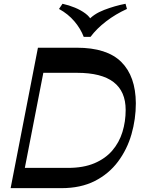

<svg xmlns="http://www.w3.org/2000/svg" viewBox="-20 -978 744 998"><path d="M66.4 0 86.4 -105.3H332.9Q413.6 -105.3 470.6 -129.4Q527.6 -153.5 563.6 -195.4Q599.6 -237.4 616.4 -291.8Q633.2 -346.3 633.2 -406.6Q633.2 -502.9 570.4 -551.2Q507.6 -599.5 380.6 -599.5H180.6L206.7 -730H379.1Q536.2 -730 610.6 -655.8Q685.1 -581.6 686.1 -441.4Q686.1 -358.9 663.4 -280Q640.7 -201.2 593.3 -137.8Q545.9 -74.4 472.9 -37.2Q399.8 0 299.1 0ZM35.2 0 177.2 -730H230.6L88.6 0ZM632.5 -958.4 639.9 -931.5Q580.6 -904.6 531.4 -866.8Q482.3 -829.1 450.4 -786.3H415.2Q399.4 -828.4 366.7 -867.1Q334 -905.7 286.7 -931.5L304.9 -958.4Q339.1 -950.9 369.7 -938.1Q400.3 -925.4 423.5 -908.2Q446.7 -891 456.8 -869.1L436.4 -869.8Q466.2 -905.3 521.6 -926.5Q577 -947.8 632.5 -958.4Z"/></svg>

Font: Savate ExtraLight
Style: Italic
Weight: 200
Italic angle: -11°
Designer: Max Esnée
Foundry: Plomb Type
Version: Version 2.000